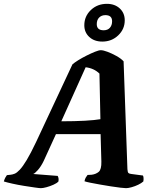

<svg xmlns="http://www.w3.org/2000/svg" viewBox="-66 -982 806 1002"><path d="M147 0Q140 0 115.5 -3.5Q91 -7 59.5 -12Q28 -17 -1 -23.5Q-30 -30 -46 -35Q-43 -46 -38.5 -54.5Q-34 -63 -30 -68L-11 -70Q-1 -71 10.5 -75.5Q22 -80 37.5 -96.5Q53 -113 73.5 -147Q94 -181 122 -240L312 -646Q322 -655 342 -667.5Q362 -680 386 -692Q410 -704 430 -712Q450 -720 460 -720Q473 -720 495.5 -711.5Q518 -703 541.5 -690Q565 -677 579 -662L599 -99Q600 -83 604.5 -79Q609 -75 620 -74L680 -66Q682 -63 683 -54.5Q684 -46 682 -35Q672 -26 655.5 -18Q639 -10 621 -5Q603 0 592 0Q584 0 562.5 -2.5Q541 -5 512.5 -9.5Q484 -14 455.5 -19Q427 -24 405 -28.5Q383 -33 375 -36Q377 -48 382 -56Q387 -64 391 -69L412 -70Q435 -73 449.5 -85.5Q464 -98 463 -139L459 -282H226L162 -142Q148 -113 131.5 -94.5Q115 -76 107 -74L235 -64Q242 -52 239 -35Q231 -26 213 -18Q195 -10 176.5 -5Q158 0 147 0ZM254 -349Q325 -349 377.5 -352Q430 -355 458 -360L453 -598Q424 -626 381 -631ZM468 -765Q426 -765 400 -789Q374 -813 374 -850Q374 -897 408 -929.5Q442 -962 492 -962Q533 -962 559 -938Q585 -914 585 -876Q585 -830 551 -797.5Q517 -765 468 -765ZM475 -824Q496 -824 507.5 -837Q519 -850 519 -871Q519 -903 484 -903Q464 -903 451.5 -890.5Q439 -878 439 -856Q439 -824 475 -824Z"/></svg>

Font: Texturina 72pt 72pt ExtraBold
Style: Italic
Weight: 800
Italic angle: -11°
Designer: Guillermo Torres Carreño
Foundry: Omnibus-Type
Version: Version 1.002; ttfautohint (v1.8.3)